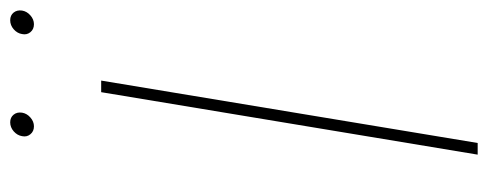

<svg xmlns="http://www.w3.org/2000/svg" viewBox="-306 -637 943 371"><g transform="rotate(-90 165.5 -451.5)"><path d="M195.3 -727.5 74.7 0H52.2L172.9 -727.5ZM304.2 -857.4Q294.4 -857.4 288.8 -864.3Q283.2 -871.1 285.2 -880.4Q286.6 -889.6 294.4 -896.5Q302.2 -903.3 312 -903.3Q321.3 -903.3 326.7 -896.7Q332 -890.1 330.6 -880.4Q329.1 -871.1 321.3 -864.3Q313.5 -857.4 304.2 -857.4ZM106.9 -857.4Q97.2 -857.4 91.6 -864.3Q85.9 -871.1 87.9 -880.4Q89.4 -889.6 97.2 -896.5Q105 -903.3 114.7 -903.3Q124 -903.3 129.4 -896.7Q134.8 -890.1 133.3 -880.4Q131.8 -871.1 124 -864.3Q116.2 -857.4 106.9 -857.4Z"/></g></svg>

Font: Inter 24pt Thin
Style: Italic
Weight: 250
Italic angle: -9.3988°
Version: Version 4.001;git-66647c0bb